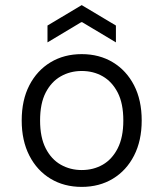

<svg xmlns="http://www.w3.org/2000/svg" viewBox="-20 -720 640 752"><path d="M300 12Q231 12 178 -20Q125 -52 95 -110.5Q65 -169 65 -248Q65 -328 95 -386Q125 -444 178 -476Q231 -508 300 -508Q369 -508 422 -476Q475 -444 505 -386Q535 -328 535 -248Q535 -169 505 -110.5Q475 -52 422 -20Q369 12 300 12ZM300 -54Q346 -54 382.5 -75Q419 -96 441 -139Q463 -182 463 -248Q463 -315 441 -357.5Q419 -400 382.5 -421Q346 -442 300 -442Q255 -442 218 -421Q181 -400 159 -357.5Q137 -315 137 -248Q137 -182 159 -139Q181 -96 218 -75Q255 -54 300 -54ZM166 -554V-620L300 -700L434 -620V-554L302 -633H298Z"/></svg>

Font: DM Mono Light
Style: Regular
Weight: 300
Designer: Colophon Foundry
Foundry: Colophon Foundry
Version: Version 1.000; ttfautohint (v1.8.2.53-6de2)